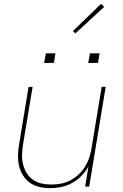

<svg xmlns="http://www.w3.org/2000/svg" viewBox="-20 -973 640 1001"><path d="M241 8Q212 8 184.5 1.5Q157 -5 135.5 -20.5Q114 -36 99.5 -59.5Q85 -83 79 -110Q73 -137 74 -165.5Q75 -194 80 -223L129 -520H150L100 -220Q96 -194 95 -168Q94 -142 100 -117.5Q106 -93 118.5 -72Q131 -51 151 -36.5Q171 -22 196 -16.5Q221 -11 247 -11Q272 -11 297 -15.5Q322 -20 345.5 -32Q369 -44 389 -62.5Q409 -81 423 -103.5Q437 -126 445 -150Q453 -174 457 -199L510 -520H531L445 0H424L441 -105Q426 -78 404 -55.5Q382 -33 355 -18.5Q328 -4 299 2Q270 8 241 8ZM440 -645 449 -695H499L491 -645ZM210 -645 219 -695H269L261 -645ZM373 -799 360 -811 507 -953 523 -937Z"/></svg>

Font: Iosevka SS04 Thin Extended
Style: Italic
Weight: 100
Width: 7
Italic angle: -9°
Monospace: yes
Designer: Belleve Invis
Foundry: Belleve Invis
Version: Version 19.0.0; ttfautohint (v1.8.4)